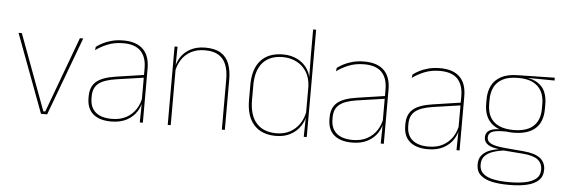

<svg xmlns="http://www.w3.org/2000/svg" viewBox="-52 -831 3479 1184"><g transform="rotate(5 1687.0 -239.0)"><path d="M241 -16.5 414.5 -485.5H435L254 0H216L34.5 -485.5H55L229 -16.5Z M827.5 0 829.5 -128 828 -131.5V-292V-334.5Q828 -404.5 792.8 -441.2Q757.5 -478 684 -478Q629.5 -478 586.5 -460.2Q543.5 -442.5 514 -420L516.5 -441Q532 -453 555.8 -465.5Q579.5 -478 611.8 -486.5Q644 -495 684 -495Q725.5 -495 756 -484.2Q786.5 -473.5 806.8 -453Q827 -432.5 836.8 -402.8Q846.5 -373 846.5 -335V0ZM650.5 9.5Q578 9.5 538.8 -24.2Q499.5 -58 499.5 -123V-134.5Q499.5 -192.5 535.5 -224.2Q571.5 -256 656 -268.5L837 -295.5L837.5 -278.5L659.5 -252.5Q584.5 -241.5 551.2 -214.5Q518 -187.5 518 -135.5V-124Q518 -66.5 552.8 -36.8Q587.5 -7 653 -7Q705 -7 742.2 -27.2Q779.5 -47.5 802 -82.2Q824.5 -117 831 -160.5L840.5 -142H834.5Q830.5 -102.5 808.5 -67.8Q786.5 -33 747 -11.8Q707.5 9.5 650.5 9.5Z M1335.5 0V-310Q1335.5 -363 1321.2 -400.5Q1307 -438 1275 -458.2Q1243 -478.5 1189.5 -478.5Q1140 -478.5 1103.2 -458.8Q1066.5 -439 1044.5 -404.2Q1022.5 -369.5 1015.5 -325L1006.5 -344H1012Q1016.5 -385 1038.2 -419.2Q1060 -453.5 1098.5 -474.2Q1137 -495 1190.5 -495Q1251 -495 1286.8 -472.8Q1322.5 -450.5 1338.2 -409.2Q1354 -368 1354 -311V0ZM1000.5 0V-485.5H1019L1017 -358.5H1019V0Z M1670.5 9.5Q1581.5 9.5 1534 -43.8Q1486.5 -97 1486.5 -197V-289.5Q1486.5 -389.5 1534.2 -442.2Q1582 -495 1672 -495Q1722 -495 1762 -474.5Q1802 -454 1825.2 -417Q1848.5 -380 1849 -330H1855L1844 -313.5Q1841 -368.5 1816.8 -405Q1792.5 -441.5 1754.5 -460Q1716.5 -478.5 1671 -478.5Q1591 -478.5 1548 -430.2Q1505 -382 1505 -289.5V-197Q1505 -104.5 1548 -55.8Q1591 -7 1672.5 -7Q1719 -7 1755.5 -26.5Q1792 -46 1815.5 -81Q1839 -116 1846 -162.5L1855 -144H1849.5Q1845 -101.5 1822 -66.8Q1799 -32 1760.5 -11.2Q1722 9.5 1670.5 9.5ZM1842.5 0 1845 -130.5 1844 -138V-346.5L1844.5 -356L1842.5 -494.5V-664.5H1861V0Z M2319 0 2321 -128 2319.5 -131.5V-292V-334.5Q2319.5 -404.5 2284.2 -441.2Q2249 -478 2175.5 -478Q2121 -478 2078 -460.2Q2035 -442.5 2005.5 -420L2008 -441Q2023.5 -453 2047.2 -465.5Q2071 -478 2103.2 -486.5Q2135.5 -495 2175.5 -495Q2217 -495 2247.5 -484.2Q2278 -473.5 2298.2 -453Q2318.5 -432.5 2328.2 -402.8Q2338 -373 2338 -335V0ZM2142 9.5Q2069.5 9.5 2030.2 -24.2Q1991 -58 1991 -123V-134.5Q1991 -192.5 2027 -224.2Q2063 -256 2147.5 -268.5L2328.5 -295.5L2329 -278.5L2151 -252.5Q2076 -241.5 2042.8 -214.5Q2009.5 -187.5 2009.5 -135.5V-124Q2009.5 -66.5 2044.2 -36.8Q2079 -7 2144.5 -7Q2196.5 -7 2233.8 -27.2Q2271 -47.5 2293.5 -82.2Q2316 -117 2322.5 -160.5L2332 -142H2326Q2322 -102.5 2300 -67.8Q2278 -33 2238.5 -11.8Q2199 9.5 2142 9.5Z M2788 0 2790 -128 2788.5 -131.5V-292V-334.5Q2788.5 -404.5 2753.2 -441.2Q2718 -478 2644.5 -478Q2590 -478 2547 -460.2Q2504 -442.5 2474.5 -420L2477 -441Q2492.5 -453 2516.2 -465.5Q2540 -478 2572.2 -486.5Q2604.5 -495 2644.5 -495Q2686 -495 2716.5 -484.2Q2747 -473.5 2767.2 -453Q2787.5 -432.5 2797.2 -402.8Q2807 -373 2807 -335V0ZM2611 9.5Q2538.5 9.5 2499.2 -24.2Q2460 -58 2460 -123V-134.5Q2460 -192.5 2496 -224.2Q2532 -256 2616.5 -268.5L2797.5 -295.5L2798 -278.5L2620 -252.5Q2545 -241.5 2511.8 -214.5Q2478.5 -187.5 2478.5 -135.5V-124Q2478.5 -66.5 2513.2 -36.8Q2548 -7 2613.5 -7Q2665.5 -7 2702.8 -27.2Q2740 -47.5 2762.5 -82.2Q2785 -117 2791.5 -160.5L2801 -142H2795Q2791 -102.5 2769 -67.8Q2747 -33 2707.5 -11.8Q2668 9.5 2611 9.5Z M3128 -138Q3040 -138 2992.8 -179.5Q2945.5 -221 2945.5 -302V-329Q2945.5 -376.5 2963.5 -413Q2981.5 -449.5 3020.8 -471Q3060 -492.5 3123.5 -493.5L3353 -498V-480.5L3166 -482.5L3165.5 -485Q3220 -479.5 3251.2 -458.2Q3282.5 -437 3295.8 -404Q3309 -371 3309 -330V-300.5Q3309 -219.5 3263 -178.8Q3217 -138 3128 -138ZM3125.5 168H3134Q3188 168 3229.5 159.2Q3271 150.5 3294.8 130.2Q3318.5 110 3318.5 75.5V73.5Q3318.5 35.5 3290.8 13.2Q3263 -9 3198 -14L3070.5 -24L3087 -24.5Q3045 -19.5 3012.8 -8.5Q2980.5 2.5 2962.2 22.5Q2944 42.5 2944 74V75.5Q2944 111 2967.2 131.2Q2990.5 151.5 3031.5 159.8Q3072.5 168 3125.5 168ZM3125.5 185Q3066.5 185 3021.5 175Q2976.5 165 2951 141.2Q2925.5 117.5 2925.5 76.5V74.5Q2925.5 39 2945 17Q2964.5 -5 2996.5 -16.2Q3028.5 -27.5 3066 -30.5L3065 -27.5Q3007 -32 2981.2 -48.5Q2955.5 -65 2955.5 -93.5V-94Q2955.5 -112 2964.5 -124.8Q2973.5 -137.5 2993.8 -144.5Q3014 -151.5 3046.5 -151.5V-158L3102 -141H3063.5Q3012.5 -140.5 2992.8 -129Q2973 -117.5 2973 -95V-94.5Q2973 -71 2998 -58Q3023 -45 3085 -39.5L3200.5 -29.5Q3273.5 -23 3305.2 3.2Q3337 29.5 3337 72.5V74.5Q3337 115 3311.2 139.2Q3285.5 163.5 3239.8 174.2Q3194 185 3134 185ZM3128 -154.5Q3181.5 -154.5 3217.5 -171Q3253.5 -187.5 3272 -220.2Q3290.5 -253 3290.5 -300.5V-330Q3290.5 -376.5 3272.5 -409.5Q3254.5 -442.5 3219.2 -459.8Q3184 -477 3132 -477H3127Q3069 -477 3033 -458Q2997 -439 2980.5 -405.5Q2964 -372 2964 -329V-302Q2964 -253.5 2982.2 -220.8Q3000.5 -188 3037 -171.2Q3073.5 -154.5 3128 -154.5Z"/></g></svg>

Font: Anek Bangla Thin
Style: Regular
Weight: 250
Designer: Sulekha Rajkumar (Bangla), Yesha Goshar (Latin)
Foundry: Ek Type
Version: Version 1.003